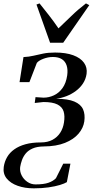

<svg xmlns="http://www.w3.org/2000/svg" viewBox="-57 -822 545 1100"><path d="M136.5 257Q85.5 257 44.5 242.5Q3.5 228 -18.8 200.5Q-41 173 -35.5 134Q-31 103.5 -16.2 78Q-1.5 52.5 24.8 33.8Q51 15 88.8 4.5Q126.5 -6 177 -6Q216 -6 243.8 -21Q271.5 -36 288 -61.5Q304.5 -87 309.5 -120Q315.5 -157.5 307.5 -183.5Q299.5 -209.5 272 -223.5Q244.5 -237.5 192 -237.5L142 -232L146.5 -265.5L192.5 -262.5Q223 -262.5 251.8 -275.8Q280.5 -289 301 -317.2Q321.5 -345.5 328 -390Q332.5 -422.5 325 -446.2Q317.5 -470 297.8 -482.8Q278 -495.5 246 -495.5Q218.5 -495.5 191.5 -485.2Q164.5 -475 154 -461.5L111.5 -351.5H55L77.5 -495Q109 -496.5 135.2 -502.8Q161.5 -509 190.5 -515Q219.5 -521 258.5 -521Q320.5 -521 362.5 -505.5Q404.5 -490 424.2 -462.5Q444 -435 439 -398.5Q434.5 -368 418.2 -343.5Q402 -319 377.5 -300.8Q353 -282.5 323.8 -271.2Q294.5 -260 264.5 -256Q332 -256 369 -240.2Q406 -224.5 418.8 -195.8Q431.5 -167 426 -126.5Q420.5 -88.5 392.8 -56Q365 -23.5 315.5 -3.5Q266 16.5 193.5 17Q155.5 17.5 130.2 28.5Q105 39.5 90.5 57.2Q76 75 68.8 95.5Q61.5 116 58.5 135Q55.5 160 67 182.8Q78.5 205.5 99.8 220Q121 234.5 146.5 234.5Q194 234.5 221.2 224.8Q248.5 215 263.5 199L305.5 115.5H346.5L326 221.5Q313 229.5 286 237.8Q259 246 221 251.5Q183 257 136.5 257ZM152 -796 169.5 -802.5Q193.5 -772.5 222.2 -736Q251 -699.5 278 -659.5Q315 -694 351.5 -730Q388 -766 435.5 -802.5L454.5 -792.5L305 -577H230Z"/></svg>

Font: Merriweather 144pt Medium
Style: Italic
Weight: 500
Italic angle: -7.8°
Version: Version 2.101